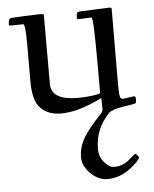

<svg xmlns="http://www.w3.org/2000/svg" viewBox="-50 -432 611 764"><g transform="rotate(-5 255.0 -49.5)"><path d="M68.1 -353 19 -352.1Q11 -352.1 11 -356.9Q11 -380.6 22.9 -382.1Q24.7 -382.3 25.4 -382.3Q29.8 -383.1 75.3 -385Q120.8 -387 136 -387Q151.1 -387 152.1 -385.1Q153.1 -383.3 153.1 -377.9V-106Q153.1 -42 261 -42Q288.8 -42 319 -46Q349.1 -50 349.1 -54.9V-173.1Q349.1 -356 341.1 -356L291 -354Q283 -354 283 -356.9Q283 -378.7 287.1 -381.3Q291.3 -384 298.1 -384L414.1 -388.9Q424.1 -388.9 424.1 -384V-379.9Q423.1 -141.1 423.1 -97.3Q423.1 -53.5 424.4 -42Q425.8 -30.5 429 -26.7Q432.1 -22.9 439 -22.9L482.9 -29.1Q489 -29.1 489 -16.8Q489 -4.6 487.3 -2.1Q485.6 0.5 476.1 2L431.9 9Q389.4 16.6 377.9 28.1Q321 87.9 321 167Q321 198.5 340.5 221.2Q359.9 243.9 377.9 243.9Q396 243.9 409.1 239.4Q422.1 234.9 431.2 228.4Q440.2 221.9 447.3 215.3Q464.6 200 467.5 200Q470.5 200 475.7 206.7Q481 213.4 481 215.7Q481 218 475 225.7Q469 233.4 456.9 244.3Q444.8 255.1 429.2 265.4Q392.1 290 346.9 290Q325.2 290 302.9 276.5Q280.5 262.9 265.7 240.4Q251 217.8 251 197Q251 176.3 255.5 159.2Q260 142.1 267.3 127.6Q274.7 113 286.1 97.4Q303.2 74.2 322.4 53.1Q341.6 32 343.4 29.8Q345.2 27.6 349.1 22.7Q353 17.8 353 10.3Q353 -33 351.1 -33Q257.3 13.9 189 13.9Q125 13.9 96.7 -28.8Q76.9 -58.8 76.9 -122.1V-279.1Q76.9 -353 68.1 -353Z"/></g></svg>

Font: Fanwood Text
Style: Regular
Weight: 400
Version: Version 1.1001